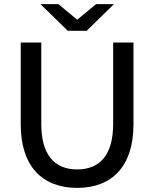

<svg xmlns="http://www.w3.org/2000/svg" viewBox="-20 -907 751 935"><path d="M356 8C526 8 630 -98 630 -301V-700H531V-304C531 -153 467 -82 356 -82C245 -82 181 -153 181 -304V-700H81V-301C81 -98 185 8 356 8ZM310 -757H402L535 -887H448L356 -811L264 -887H177Z"/></svg>

Font: Chess Sans Medium
Style: Regular
Weight: 500
Designer: Wolf Bōese
Foundry: Wolf Bōese
Version: Version 7.223;Glyphs 3.3 (3306)